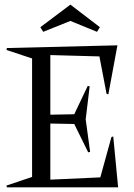

<svg xmlns="http://www.w3.org/2000/svg" viewBox="-20 -807 577 827"><path d="M7.8 -7.8 118.2 -44.9V-555.2L7.8 -591.8L9.8 -600.1L485.8 -611.8L446.8 -400.9L439 -402.8L408.2 -564L196.8 -569.8V-313L299.8 -314.9L357.9 -437L366.2 -435.1L349.1 -293L368.2 -152.8L359.9 -150.9L299.8 -272.9L196.8 -274.9V-33.2L412.1 -43L460 -216.8L467.8 -219.2L488.8 0H9.8ZM153.8 -689.9 283.2 -787.1 410.2 -689.9 397.9 -669.9 283.2 -716.8 166 -669.9Z"/></svg>

Font: Halibut Cnd
Style: Regular
Weight: 400
Width: 3
Designer: Matteo Maggi
Foundry: Collletttivo
Version: Version 3.080 | FøM Fix